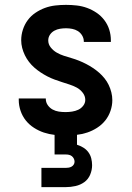

<svg xmlns="http://www.w3.org/2000/svg" viewBox="-20 -548 540 788"><path d="M249 8Q226 8 203.5 5.5Q181 3 160 -4Q139 -11 119.5 -23.5Q100 -36 86 -53.5Q72 -71 64.5 -93Q57 -115 57 -137V-144H168V-142Q168 -128 176 -116.5Q184 -105 196 -98.5Q208 -92 221.5 -90Q235 -88 249 -88Q262 -88 275.5 -90Q289 -92 301 -97.5Q313 -103 321.5 -114Q330 -125 330 -138Q330 -154 319.5 -167.5Q309 -181 295 -188.5Q281 -196 265.5 -201Q250 -206 234.5 -211Q219 -216 204 -221.5Q189 -227 174.5 -234.5Q160 -242 146.5 -251Q133 -260 121 -270.5Q109 -281 99 -294Q89 -307 82 -321.5Q75 -336 71 -351.5Q67 -367 67 -383Q67 -405 74 -426.5Q81 -448 94 -465.5Q107 -483 125.5 -495.5Q144 -508 164.5 -515.5Q185 -523 207 -525.5Q229 -528 251 -528Q273 -528 295 -525.5Q317 -523 337.5 -515.5Q358 -508 376.5 -495.5Q395 -483 408.5 -465Q422 -447 428.5 -426Q435 -405 435 -383V-376H324V-378Q324 -391 317 -402.5Q310 -414 299.5 -420.5Q289 -427 276.5 -429.5Q264 -432 251 -432Q239 -432 226.5 -430Q214 -428 203 -422Q192 -416 185 -405.5Q178 -395 178 -382Q178 -366 188.5 -353Q199 -340 213 -332Q227 -324 242.5 -319Q258 -314 273.5 -309.5Q289 -305 304 -299Q319 -293 333.5 -285.5Q348 -278 361.5 -269Q375 -260 387 -249.5Q399 -239 409 -226.5Q419 -214 426 -199.5Q433 -185 437 -169Q441 -153 441 -137Q441 -115 433.5 -93Q426 -71 412 -53.5Q398 -36 378.5 -23.5Q359 -11 338 -4Q317 3 294.5 5.5Q272 8 249 8ZM150 220V141H250Q256 141 262 140Q268 139 273.5 136Q279 133 282.5 127.5Q286 122 286 116Q286 109 283 103Q280 97 275 93Q270 89 263.5 87.5Q257 86 250 86H204V-88H296V46Q309 50 321.5 57.5Q334 65 342.5 76.5Q351 88 354.5 102Q358 116 358 130Q358 150 350 169Q342 188 326 199.5Q310 211 290 215.5Q270 220 250 220Z"/></svg>

Font: Iosevka
Style: Bold
Weight: 700
Monospace: yes
Designer: Belleve Invis
Foundry: Belleve Invis
Version: Version 32.5.0; ttfautohint (v1.8.4)